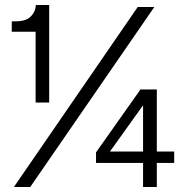

<svg xmlns="http://www.w3.org/2000/svg" viewBox="-20 -749 746 769"><path d="M122.6 -338.3V-621.9H27.1V-663.6H42.3Q82.3 -663.6 101.8 -681.6Q121.3 -699.6 123.9 -729H177V-338.3ZM35.6 0 531.6 -721H598.1L101.1 0ZM553 0V-363.7L574 -356.7L420.3 -142H677.7V-96.4H364.6V-138.7L542.6 -390.7H608.1V0Z"/></svg>

Font: Mona Sans ExtraLight
Style: Regular
Weight: 200
Designer: Deni Anggara
Foundry: GitHub
Version: Version 2.000